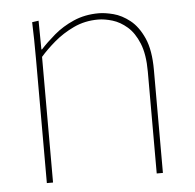

<svg xmlns="http://www.w3.org/2000/svg" viewBox="-44 -574 627 618"><g transform="rotate(-5 270.0 -265.0)"><path d="M83 -400Q83 -436 82.5 -464Q82 -492 81 -520L102 -523L103 -430H105Q124 -451 151.5 -474.5Q179 -498 215.5 -514Q252 -530 297 -530Q317 -530 344 -523Q371 -516 397 -495.5Q423 -475 440.5 -436Q458 -397 458 -333V0H438V-329Q438 -385 423.5 -420.5Q409 -456 386.5 -475.5Q364 -495 339 -502.5Q314 -510 293 -510Q250 -510 214 -493Q178 -476 150 -452Q122 -428 103 -406V0H83Z"/></g></svg>

Font: Murecho Thin
Style: Regular
Weight: 100
Designer: Neil Summerour
Foundry: Positype
Version: Version 1.010